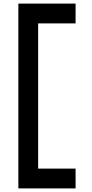

<svg xmlns="http://www.w3.org/2000/svg" viewBox="-20 -848 514 1067"><path d="M192 -718V89H400V199H82V-828H400V-718Z"/></svg>

Font: Be Vietnam
Style: Bold
Weight: 700
Designer: Gabriel Lam
Foundry: TypeRant
Version: Version 4.000